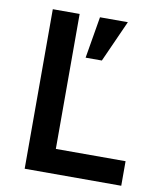

<svg xmlns="http://www.w3.org/2000/svg" viewBox="-78 -739 663 801"><g transform="rotate(10 253.5 -338.5)"><path d="M81.1 0V-675.8H194.8V-104H490.2V0ZM319.8 -500.5H251L280.8 -676.8H398.9Z"/></g></svg>

Font: Lorenzo Sans Medium
Style: Regular
Weight: 500
Foundry: Intel Corporation
Version: Version 1.00; ttfautohint (v1.5)